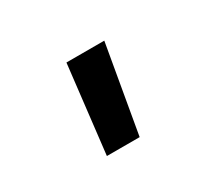

<svg xmlns="http://www.w3.org/2000/svg" viewBox="-72 -275 731 639"><g transform="rotate(-30 293.0 44.5)"><path d="M185.1 212.9 224.1 -124H369.6L311 212.9Z"/></g></svg>

Font: CaskaydiaMono NF
Style: Bold
Weight: 700
Designer: Aaron Bell
Foundry: Saja Typeworks
Version: Version 2111.001; ttfautohint (v1.8.4);Nerd Fonts 3.1.1